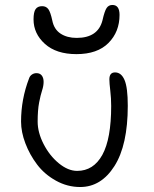

<svg xmlns="http://www.w3.org/2000/svg" viewBox="-20 -748 619 774"><path d="M288.1 -529.8Q207 -529.8 161.1 -571Q115.2 -612.3 115.2 -669.9Q115.2 -699.2 123.5 -711.2Q131.8 -723.1 149.9 -723.1Q166 -723.1 174.8 -711.2Q183.6 -699.2 190.9 -665Q197.8 -629.9 224.1 -612.5Q250.5 -595.2 289.1 -595.2Q375 -595.2 393.1 -666Q401.4 -703.1 409.7 -715.6Q418 -728 433.1 -728Q461.9 -728 461.9 -688Q461.9 -619.6 417.2 -574.7Q372.6 -529.8 288.1 -529.8ZM303.2 5.9Q251.5 5.9 205.3 -19.8Q159.2 -45.4 129.4 -85Q99.6 -124.5 82.3 -170.2Q64.9 -215.8 64.9 -257.8Q64.9 -348.1 97.2 -432.1Q100.1 -441.4 108.4 -447.3Q116.7 -453.1 127 -453.1Q141.1 -453.1 148.4 -443.6Q155.8 -434.1 155.8 -418Q155.8 -401.9 149.7 -383.5Q143.6 -365.2 137.7 -334.7Q131.8 -304.2 131.8 -257.8Q131.8 -213.9 155.8 -167.2Q179.7 -120.6 217 -89.8Q254.4 -59.1 291 -59.1Q356.9 -59.1 392.6 -123.8Q428.2 -188.5 428.2 -320.8Q428.2 -351.6 424.6 -382.3Q420.9 -413.1 420.9 -428.2Q420.9 -456.1 443.8 -456.1Q468.8 -456.1 481.9 -425.8Q495.1 -395.5 495.1 -321.8Q495.1 -163.1 441.4 -78.6Q387.7 5.9 303.2 5.9Z"/></svg>

Font: Shantell Sans Irregular Bouncy
Style: Regular
Weight: 300
Designer: Stephen Nixon, Anya Danilova, Shantell Martin
Foundry: Arrow Type
Version: Version 1.006;[9816181b4]